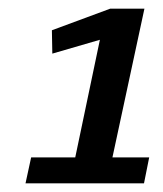

<svg xmlns="http://www.w3.org/2000/svg" viewBox="-20 -674 378 444"><path d="M52 -310H154L211 -582L101 -550L100 -604L235 -654H314L240 -310H325L313 -250H39Z"/></svg>

Font: Epunda Sans
Style: Bold Italic
Weight: 700
Italic angle: -12.0243°
Designer: Simon Atzbach
Foundry: typofactur
Version: Version 2.204; ttfautohint (v1.8.4.7-5d5b)